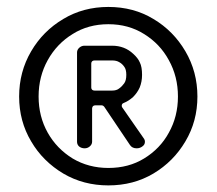

<svg xmlns="http://www.w3.org/2000/svg" viewBox="-20 -788 640 567"><path d="M300 -767.5Q374.5 -767.5 433 -732Q492 -697 527.5 -636.5Q563 -576 563 -503Q563 -430 527.5 -370.5Q492.5 -311 433 -275.5Q374 -240.5 300 -240.5Q226.5 -240.5 167 -275.5Q137.5 -293 113.5 -316.8Q89.5 -340.5 72 -370.5Q36.5 -430 36.5 -503Q36.5 -576 72 -636.5Q107 -696.5 167 -732Q226 -767.5 300 -767.5ZM300 -716.5Q240.5 -716.5 194.5 -687.5Q148 -659 121 -610.5Q94 -562 94 -503Q94 -444 121 -396Q147.5 -349 194.5 -320Q218 -306 244.5 -299Q271 -292 300 -292Q360 -292 405.5 -320Q453 -349 478.5 -396Q505.5 -444 505.5 -503Q505.5 -562 478.5 -610.5Q452.5 -658.5 405.5 -687.5Q359.5 -716.5 300 -716.5ZM311 -520.5Q324 -520.5 331.5 -526.5Q340 -532.5 346.5 -541.5Q353 -550 353 -567Q353 -583.5 346.5 -591.5Q340.5 -600 332 -604.5Q324 -609.5 311 -609.5H259.5Q254.5 -609.5 252 -607Q249.5 -604.5 249.5 -600.5V-529.5Q249.5 -525.5 252 -523Q254.5 -520.5 259.5 -520.5ZM383.5 -350Q370.5 -350 364 -359.5L288 -472.5Q284.5 -477 279.5 -477H262Q257 -477 254.5 -474.5Q252 -471 252 -468V-369.5Q252 -361.5 245 -355.5Q238.5 -350 230 -350Q220.5 -350 213.5 -355.5Q207.5 -361 207.5 -369.5V-633Q207.5 -641 214 -647Q221 -653 229 -653H311Q348 -653 373.5 -629Q387.5 -616.5 393 -603.5Q399.5 -590.5 399.5 -567Q399.5 -546.5 392.5 -529.5Q385.5 -514 373 -501.5Q359.5 -489.5 345.5 -484Q339.5 -482 339.5 -475.5Q339.5 -474.5 339.8 -473.5Q340 -472.5 340.5 -471.5L405.5 -378Q408 -374.5 408 -369.5Q408 -361 401 -356Q393.5 -350 383.5 -350Z"/></svg>

Font: Maple Mono SC NF
Style: Regular
Weight: 400
Designer: subframe7536
Version: Version 4.2; ttfautohint (v1.8.4.7-5d5b-dirty);Nerd Fonts 6.